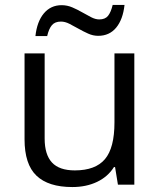

<svg xmlns="http://www.w3.org/2000/svg" viewBox="-20 -753 654 783"><path d="M162.1 -535.2V-188Q162.1 -122.6 191.9 -90.3Q221.7 -58.1 285.2 -58.1Q369.1 -58.1 408 -104Q446.8 -149.9 446.8 -253.9V-535.2H527.8V0H460.9L449.2 -71.8H444.8Q419.9 -32.2 375.7 -11.2Q331.5 9.8 274.9 9.8Q177.2 9.8 128.7 -36.6Q80.1 -83 80.1 -185.1V-535.2ZM380.4 -606.9Q359.4 -606.9 339.4 -616Q319.3 -625 300 -636Q280.8 -647 262.9 -656Q245.1 -665 228.5 -665Q204.1 -665 191.7 -650.4Q179.2 -635.7 172.4 -606H124.5Q130.9 -665 158.9 -698.5Q187 -731.9 231.4 -731.9Q253.9 -731.9 274.9 -722.9Q295.9 -713.9 314.9 -702.9Q334 -691.9 351.6 -682.9Q369.1 -673.8 384.8 -673.8Q408.7 -673.8 420.4 -688.2Q432.1 -702.6 439.5 -732.9H487.8Q481.4 -673.8 453.9 -640.4Q426.3 -606.9 380.4 -606.9Z"/></svg>

Font: Open Sans ACDW
Style: acdw
Weight: 400
Foundry: Ascender Corporation
Version: Version 1.10